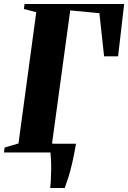

<svg xmlns="http://www.w3.org/2000/svg" viewBox="-31 -763 642 961"><path d="M220.5 178Q222.5 161 223.5 138Q224.5 115 225 89.8Q225.5 64.5 224.5 41.2Q223.5 18 221.5 0L189 -43.5H349.5Q339.5 13.5 330 54.8Q320.5 96 311 125.2Q301.5 154.5 293 178ZM-11 0 -8 -24.5 61.5 -45 150.5 -702 88.5 -718 92 -743H590.5L560 -481H490L466.5 -697L320.5 -711L229.5 -45L344.5 -24.5L341 0Z"/></svg>

Font: Merriweather 120pt ExtraBold
Style: Italic
Weight: 800
Italic angle: -7.8°
Version: Version 2.101